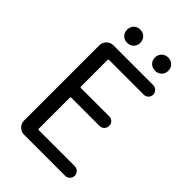

<svg xmlns="http://www.w3.org/2000/svg" viewBox="-263 -1011 1114 1114"><g transform="rotate(45 294.0 -454.0)"><path d="M157.2 0Q133.8 0 116.7 -17.1Q99.6 -34.2 99.6 -57.6V-675.8Q99.6 -699.2 116.7 -716.3Q133.8 -733.4 157.2 -733.4H484.4Q500 -733.4 511.7 -721.7Q523.4 -710 523.4 -693.8Q523.4 -677.7 511.7 -666.5Q500 -655.3 484.4 -655.3H200.2Q193.4 -655.3 193.4 -647.5V-432.6Q193.4 -424.8 200.2 -424.8H431.6Q448.2 -424.8 459.5 -413.6Q470.7 -402.3 470.7 -385.7Q470.7 -369.1 459.5 -357.4Q448.2 -345.7 431.6 -345.7H200.2Q193.4 -345.7 193.4 -338.9V-85.9Q193.4 -79.1 200.2 -79.1H494.1Q510.7 -79.1 522.5 -67.4Q534.2 -55.7 534.2 -39.6Q534.2 -23.4 522.5 -11.7Q510.7 0 494.1 0ZM242.2 -814.9Q226.6 -799.8 203.1 -799.8Q179.7 -799.8 164.6 -814.9Q149.4 -830.1 149.4 -854Q149.4 -877.9 164.6 -893.1Q179.7 -908.2 203.1 -908.2Q226.6 -908.2 242.2 -893.1Q257.8 -877.9 257.8 -854Q257.8 -830.1 242.2 -814.9ZM432.6 -799.8Q409.2 -799.8 393.6 -814.9Q377.9 -830.1 377.9 -854Q377.9 -877.9 393.6 -893.1Q409.2 -908.2 432.6 -908.2Q456.1 -908.2 471.7 -893.1Q487.3 -877.9 487.3 -854Q487.3 -830.1 471.7 -814.9Q456.1 -799.8 432.6 -799.8Z"/></g></svg>

Font: Gen Jyuu Gothic Regular
Style: Regular
Weight: 400
Designer: [Source Han Sans]
Ryoko NISHIZUKA  (kana & ideographs); Paul D. Hunt (Latin, Greek & Cyrillic); Wenlong ZHANG  (bopomofo
Version: Version 1.002.20150607